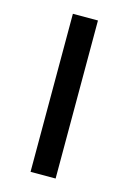

<svg xmlns="http://www.w3.org/2000/svg" viewBox="-90 -676 421 629"><g transform="rotate(15 120.5 -361.0)"><path d="M163 -93H78V-629H163Z"/></g></svg>

Font: Noto Sans Telugu UI SemiCondensed
Style: Regular
Weight: 400
Width: 4
Designer: Jelle Bosma - Monotype Design Team
Foundry: Monotype Imaging Inc.
Version: Version 2.005; ttfautohint (v1.8.4.7-5d5b)